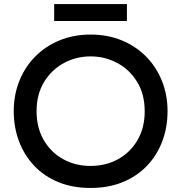

<svg xmlns="http://www.w3.org/2000/svg" viewBox="-20 -917 897 950"><path d="M428 13Q339 13 268.5 -16Q198 -45 149 -97Q100 -149 74 -218Q48 -287 48 -367Q48 -447 75.5 -516Q103 -585 153.5 -636.5Q204 -688 274 -717Q344 -746 428 -746Q513 -746 583 -717Q653 -688 703.5 -636.5Q754 -585 781.5 -516Q809 -447 809 -367Q809 -287 783 -218Q757 -149 707.5 -97Q658 -45 587.5 -16Q517 13 428 13ZM428 -638Q358 -638 297 -605.5Q236 -573 198.5 -512Q161 -451 161 -366Q161 -285 196.5 -224Q232 -163 292.5 -129.5Q353 -96 428 -96Q504 -96 564.5 -129.5Q625 -163 660.5 -224Q696 -285 696 -366Q696 -451 658.5 -512Q621 -573 560 -605.5Q499 -638 428 -638ZM248 -897H608V-813H248Z"/></svg>

Font: Kreadon Light
Style: Bold
Weight: 600
Designer: Reiya WATANABE
Foundry: StudioGnu
Version: Version 1.003; ttfautohint (v1.8.4.7-5d5b);gftools[0.9.32]